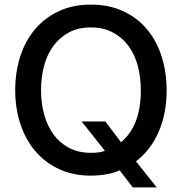

<svg xmlns="http://www.w3.org/2000/svg" viewBox="-20 -746 789 833"><path d="M556 67 499 -7Q475 4 442.5 10Q410 16 374 16Q297 16 236 -12.5Q175 -41 133 -90.5Q91 -140 68.5 -208Q46 -276 46 -354Q46 -432 67.5 -500Q89 -568 131 -618Q173 -668 234 -697Q295 -726 374 -726Q454 -726 515.5 -697Q577 -668 618.5 -618Q660 -568 681.5 -500Q703 -432 703 -354Q703 -255 669 -175.5Q635 -96 570 -46L660 67ZM374 -83Q394 -83 409 -85Q424 -87 435 -92L334 -219H437L505 -129Q591 -200 591 -354Q591 -410 578 -459.5Q565 -509 538 -546Q511 -583 470 -605Q429 -627 374 -627Q319 -627 278.5 -605Q238 -583 211 -546Q184 -509 171 -459.5Q158 -410 158 -354Q158 -299 171.5 -249.5Q185 -200 212 -163Q239 -126 279.5 -104.5Q320 -83 374 -83Z"/></svg>

Font: Geist Med
Style: Regular
Weight: 400
Designer: Basement.studio, Andrés Briganti, Mateo Zaragoza
Foundry: Basement.studio, Vercel, Andrés Briganti, Guido Ferreyra, Mateo Zaragoza
Version: Version 1.401